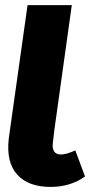

<svg xmlns="http://www.w3.org/2000/svg" viewBox="-20 -715 376 752"><path d="M274.9 -126 313 -23.9Q255.9 17.1 178.2 17.1Q90.8 17.1 47.4 -31.2Q3.9 -79.6 14.2 -170.9L19 -206.1L87.9 -694.8H261.2L192.9 -206.1L187 -155.8Q184.1 -133.8 192.1 -121.8Q200.2 -109.9 217.8 -109.9Q240.2 -109.9 274.9 -126Z"/></svg>

Font: Fira Sans Compressed ExtraBold
Style: Italic
Weight: 800
Width: 3
Italic angle: -8°
Designer: Carrois Corporate & Edenspiekermann AG
Foundry: Carrois Corporate GbR & Edenspiekermann AG
Version: Version 4.203;PS 004.203;hotconv 1.0.88;makeotf.lib2.5.64775